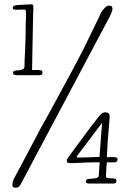

<svg xmlns="http://www.w3.org/2000/svg" viewBox="-20 -847 596 886"><path d="M42 -18Q78 -85 101 -128.5Q124 -172 138.5 -199.5Q153 -227 160.5 -241.5Q168 -256 173.5 -266Q179 -276 184.5 -285Q190 -294 198.5 -310Q207 -326 221.5 -352.5Q236 -379 260 -423Q291 -480 310.5 -516.5Q330 -553 343 -578Q356 -603 365 -620.5Q374 -638 383.5 -658Q393 -678 406 -704.5Q419 -731 440 -774Q441 -777 444.5 -784.5Q448 -792 454 -800Q460 -808 467.5 -814.5Q475 -821 484 -821Q493 -821 496 -817Q499 -813 499 -807Q499 -799 494 -787.5Q489 -776 485 -768L80 -5Q73 9 68 14Q63 19 51 19Q37 19 37 7Q37 1 38.5 -6Q40 -13 42 -18ZM158 -524Q163 -524 169.5 -522.5Q176 -521 176 -512Q176 -504 171 -502Q166 -500 162 -500H60Q55 -500 47.5 -501.5Q40 -503 40 -512Q40 -518 46 -520Q52 -522 55 -522Q59 -522 65.5 -522.5Q72 -523 78 -524.5Q84 -526 88.5 -530Q93 -534 93 -541Q93 -557 93.5 -569Q94 -581 95 -595.5Q96 -610 96.5 -630Q97 -650 98 -683Q98 -709 98.5 -724.5Q99 -740 99.5 -750.5Q100 -761 100 -769Q100 -777 100 -789Q100 -793 99 -798Q98 -803 91 -803Q87 -803 74.5 -802.5Q62 -802 55 -802Q50 -802 44.5 -803Q39 -804 39 -812Q39 -817 44.5 -820Q50 -823 55 -823Q57 -823 67.5 -824Q78 -825 90.5 -825.5Q103 -826 113.5 -826.5Q124 -827 126 -827Q129 -827 131.5 -825Q134 -823 134 -815Q134 -809 133 -776Q132 -748 131 -689.5Q130 -631 128 -524ZM473 -98Q471 -79 470 -59Q469 -39 469 -34Q469 -26 479 -25Q489 -24 498 -24Q502 -24 509.5 -22.5Q517 -21 517 -12Q517 -3 511.5 -1.5Q506 0 498 0H389Q385 0 380.5 -2Q376 -4 376 -9Q376 -14 379.5 -17.5Q383 -21 387 -21Q396 -22 404.5 -22.5Q413 -23 416 -24Q425 -25 430.5 -28Q436 -31 436 -39L440 -98Q424 -98 409 -98Q394 -98 378 -97Q356 -96 334.5 -95Q313 -94 304 -94Q288 -94 288 -106Q288 -108 288.5 -110.5Q289 -113 292 -117Q320 -155 339.5 -181.5Q359 -208 375 -229.5Q391 -251 406.5 -271.5Q422 -292 444 -319Q446 -321 452.5 -325Q459 -329 466 -329Q469 -329 477.5 -326.5Q486 -324 486 -308Q486 -306 484.5 -286Q483 -266 480.5 -237.5Q478 -209 476 -177.5Q474 -146 473 -122H506Q523 -122 523 -110Q523 -108 520 -103Q517 -98 509 -98ZM340 -120Q344 -120 374 -120.5Q404 -121 439 -123L451 -280L339 -132Q338 -130 336 -128Q334 -126 334 -124Q334 -120 340 -120Z"/></svg>

Font: Life Savers
Style: Regular
Weight: 400
Designer: Pablo Impallari, Rodrigo Fuenzalida, Brenda Gallo
Foundry: Pablo Impallari, Rodrigo Fuenzalida, Brenda Gallo
Version: Version 3.001; ttfautohint (v0.95) -l 8 -r 50 -G 200 -x 14 -